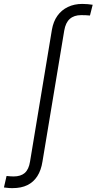

<svg xmlns="http://www.w3.org/2000/svg" viewBox="-140 -763 500 995"><path d="M-74.2 211.9Q-83 211.9 -89.4 211.7Q-95.7 211.4 -102.5 210.4Q-109.4 209.5 -119.6 208.5L-106 148.9Q-96.2 149.9 -88.1 150.6Q-80.1 151.4 -69.8 151.4Q-32.2 151.4 -11.5 133.1Q9.3 114.7 15.6 74.7L128.9 -608.4Q136.2 -651.4 157.5 -681.2Q178.7 -710.9 211.7 -726.8Q244.6 -742.7 286.6 -742.7Q300.8 -742.7 314 -741.5Q327.1 -740.2 340.3 -738.3L326.2 -682.6Q316.9 -683.6 304.9 -684.1Q293 -684.6 280.8 -684.6Q243.7 -684.6 221.7 -665Q199.7 -645.5 192.9 -604.5L80.1 74.2Q73.2 119.1 53.5 149.9Q33.7 180.7 2 196.3Q-29.8 211.9 -74.2 211.9Z"/></svg>

Font: Inter 24pt Light
Style: Italic
Weight: 300
Italic angle: -9.3988°
Designer: Rasmus Andersson
Foundry: rsms
Version: Version 4.001;git-66647c0bb